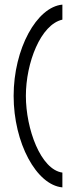

<svg xmlns="http://www.w3.org/2000/svg" viewBox="-20 -715 328 831"><path d="M39 -300C39 -96 138 86 250 96V32C156 19 92 -157 92 -300C92 -443 156 -609 250 -630V-695C139 -685 39 -504 39 -300Z"/></svg>

Font: Charger Sport
Style: ExLit
Weight: 200
Designer: Jasper
Foundry: Cannot Into Space Fonts
Version: Version 1.1